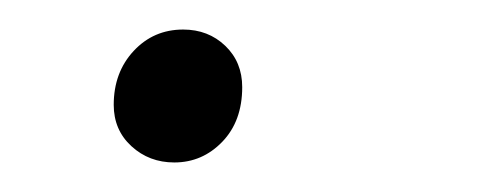

<svg xmlns="http://www.w3.org/2000/svg" viewBox="-20 -102 340 130"><path d="M98 8Q81 8 69 -3Q57 -14 57 -31Q57 -53 70.5 -67.5Q84 -82 104 -82Q121 -82 132.5 -71Q144 -60 144 -43Q144 -20 130.5 -6Q117 8 98 8Z"/></svg>

Font: Elaine Sans Light
Style: Italic
Weight: 300
Italic angle: -13°
Designer: Wei Huang
Foundry: Wei Huang
Version: Version 2.001;December 24, 2019;FontCreator 12.0.0.2547 64-b